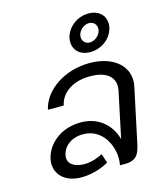

<svg xmlns="http://www.w3.org/2000/svg" viewBox="-113 -836 801 930"><g transform="rotate(-15 287.5 -371.0)"><path d="M408.3 -704.2C430 -704.2 445 -688.3 445 -667.5C445 -664.2 445 -661.7 444.2 -658.3C439.2 -633.3 413.3 -612.5 388.3 -612.5C366.7 -612.5 351.7 -628.3 351.7 -649.2C351.7 -652.5 351.7 -655 352.5 -658.3C357.5 -683.3 383.3 -704.2 408.3 -704.2ZM417.5 -750C359.2 -750 309.2 -709.2 298.3 -658.3C296.7 -651.7 296.7 -645.8 296.7 -640C296.7 -597.5 328.3 -566.7 379.2 -566.7C437.5 -566.7 487.5 -607.5 498.3 -658.3C500 -665 500 -670.8 500 -676.7C500 -719.2 468.3 -750 417.5 -750ZM375 0H400C459.2 0 473.3 -30 484.2 -83.3L540.8 -350C543.3 -360 544.2 -370.8 544.2 -380C544.2 -460 470.8 -516.7 360 -516.7C235.8 -516.7 128.3 -445 107.5 -350H186.7C200.8 -415 262.5 -454.2 346.7 -454.2C420.8 -454.2 464.2 -424.2 464.2 -372.5C464.2 -365.8 463.3 -358.3 461.7 -350L413.3 -120.8C399.2 -177.5 348.3 -250 245 -250C141.7 -250 73.3 -186.7 58.3 -116.7C56.7 -109.2 55.8 -101.7 55.8 -93.3C55.8 -40 97.5 8.3 181.7 8.3C242.5 8.3 297.5 -15.8 318.3 -29.2L303.3 -75C284.2 -65.8 251.7 -50 210.8 -50C170.8 -50 131.7 -65.8 131.7 -103.3C131.7 -107.5 132.5 -111.7 133.3 -116.7C141.7 -157.5 180.8 -191.7 240.8 -191.7C331.7 -191.7 378.3 -107.5 378.3 -33.3C378.3 -21.7 377.5 -10.8 375 0Z"/></g></svg>

Font: BoonHome
Style: Book Oblique
Weight: 400
Italic angle: -12°
Designer: Sungsit Sawaiwan
Foundry: Sungsit Sawaiwan
Version: Version 0.2